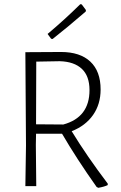

<svg xmlns="http://www.w3.org/2000/svg" viewBox="-20 -888 578 916"><path d="M363 -868 370 -867 390 -840 389 -833Q301 -757 231 -702L224 -703L207 -726Q288 -794 363 -868ZM271 -640Q362 -640 411 -594Q460 -548 460 -461Q460 -391 424 -339.5Q388 -288 322 -262Q394 -144 494 -12V-5Q478 3 449 8L441 4Q346 -130 276 -250H152L151 -197L153 0H101L104 -194L101 -639ZM265 -596 153 -594 152 -295 282 -294Q407 -328 407 -458Q407 -525 370.5 -559.5Q334 -594 265 -596Z"/></svg>

Font: Alegreya Sans Light
Style: Regular
Weight: 300
Designer: Juan Pablo del Peral
Foundry: Huerta Tipografica
Version: Version 2.007